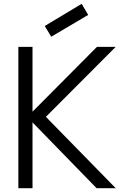

<svg xmlns="http://www.w3.org/2000/svg" viewBox="-20 -984 631 1004"><path d="M248 -792 441 -906 407 -964 214 -848ZM76 0H150V-344L485 0H585L220 -373L585 -739H487L150 -400V-739H76Z"/></svg>

Font: Involve
Style: Regular
Weight: 400
Designer: Stefan Peev
Foundry: Context Ltd.
Version: Version 1.001